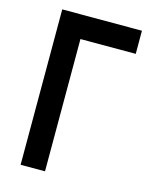

<svg xmlns="http://www.w3.org/2000/svg" viewBox="-112 -810 684 882"><g transform="rotate(15 229.5 -369.5)"><path d="M73 -739H452V-629H189V0H73Z"/></g></svg>

Font: Involve SemiBold
Style: Regular
Weight: 600
Designer: Stefan Peev
Foundry: Context Ltd.
Version: Version 1.001